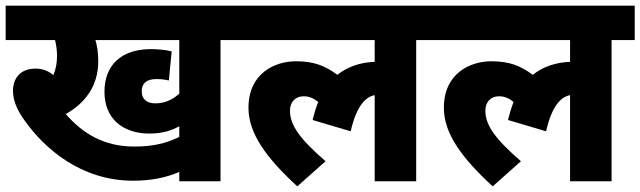

<svg xmlns="http://www.w3.org/2000/svg" viewBox="-20 -642 2268 680"><path d="M761 -500H843V-622H0V-500H175C179 -483 182 -464 182 -444C182 -420 178 -397 169 -376C151 -391 131 -399 106 -399C48 -399 26 -360 26 -321C26 -290 37 -255 71 -210C135 -121 263 -2 451 -2C513 -2 566 -12 615 -33V0H761ZM530 -276C503 -276 482 -288 482 -319C482 -346 498 -362 534 -362C549 -362 566 -360 578 -357L588 -460C565 -466 535 -468 515 -468C407 -468 350 -409 350 -317C350 -220 417 -169 509 -169C554 -169 587 -179 615 -195V-157C567 -134 522 -123 455 -123C349 -123 274 -168 213 -238C280 -276 328 -336 328 -425C328 -455 324 -480 318 -500H615V-310C589 -288 564 -276 530 -276Z M830 -500H1307V-423C1256 -421 1211 -406 1175 -377C1130 -410 1091 -425 1028 -425C954 -425 860 -383 860 -260C860 -169 924 -82 1033 18L1133 -71C1043 -149 1007 -198 1007 -250C1007 -279 1024 -301 1056 -301C1076 -301 1092 -293 1107 -281C1099 -261 1093 -240 1087 -217L1222 -177C1243 -268 1275 -299 1307 -305V0H1454V-500H1536V-622H830Z M1522 -500H1999V-423C1948 -421 1903 -406 1867 -377C1822 -410 1783 -425 1720 -425C1646 -425 1552 -383 1552 -260C1552 -169 1616 -82 1725 18L1825 -71C1735 -149 1699 -198 1699 -250C1699 -279 1716 -301 1748 -301C1768 -301 1784 -293 1799 -281C1791 -261 1785 -240 1779 -217L1914 -177C1935 -268 1967 -299 1999 -305V0H2146V-500H2228V-622H1522Z"/></svg>

Font: Noto Sans SemiCondensed ExtraBold
Style: Italic
Weight: 800
Width: 4
Italic angle: -12°
Designer: Monotype Design Team
Foundry: Monotype Imaging Inc.
Version: Version 2.013